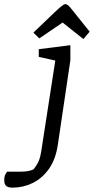

<svg xmlns="http://www.w3.org/2000/svg" viewBox="-119 -729 448 917"><path d="M-59.2 167.2Q-79.3 167.2 -89 159.5Q-98.7 151.8 -98.7 131.1Q-98.7 113.3 -93.1 103.6Q-87.6 93.9 -85.2 90.8H-16.4Q4.6 90.8 20.9 86.8Q37.2 82.9 41.7 79.1Q45.2 75.5 58.3 55.2Q71.3 35 77.6 -4.2L145.1 -439.7L66.2 -457.4V-494.1L217.1 -513.1V-441.4L157.1 -36.9Q146.7 32.5 114.6 77.7Q82.4 123 36.9 145.1Q-8.7 167.2 -59.2 167.2ZM279.3 -542.5 180 -621.3 68.9 -545.7 40.5 -573.1 142.2 -670.7Q164.8 -692.1 176.2 -700.7Q187.7 -709.3 193 -709.3Q199.5 -709.3 207.1 -702.9Q214.7 -696.4 230.1 -676.4L309.2 -577.7Z"/></svg>

Font: Faustina Light
Style: Italic
Weight: 300
Italic angle: -8°
Designer: Alfonso Garcia
Foundry: http://www.omnibus-type.com
Version: Version 1.200